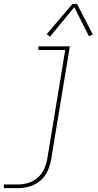

<svg xmlns="http://www.w3.org/2000/svg" viewBox="-57 -770 509 995"><path d="M-37 205H35Q65 205 95.5 196.5Q126 188 151.5 166.5Q177 145 190 115.5Q203 86 208 56L305 -530H142V-511H281L188 53Q183 80 171.5 106Q160 132 138 151Q116 170 89 178Q62 186 35 186H-37ZM202 -580 328 -733 404 -582 424 -591 342 -750H319L185 -593Z"/></svg>

Font: Iosevka Sparkle Thin
Style: Italic
Weight: 100
Italic angle: -9°
Designer: Belleve Invis
Foundry: Belleve Invis
Version: Version 4.5.0; ttfautohint (v1.8.3)